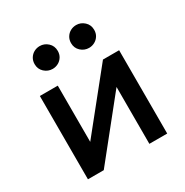

<svg xmlns="http://www.w3.org/2000/svg" viewBox="-165 -853 954 988"><g transform="rotate(-30 312.0 -359.0)"><path d="M76.5 0V-495H183V-161L451.5 -495H547.5V0H441.5V-338L170.5 0ZM204 -582.5Q176.5 -582.5 155.8 -601.5Q135 -620.5 135 -650Q135 -670 144.5 -685.5Q154 -701 169.8 -709.5Q185.5 -718 204 -718Q231 -718 251.8 -699Q272.5 -680 272.5 -650Q272.5 -630 263 -614.8Q253.5 -599.5 237.8 -591Q222 -582.5 204 -582.5ZM420.5 -582.5Q393 -582.5 372.2 -601.5Q351.5 -620.5 351.5 -650Q351.5 -670 361 -685.5Q370.5 -701 386.2 -709.5Q402 -718 420.5 -718Q447.5 -718 468.2 -699Q489 -680 489 -650Q489 -630 479.5 -614.8Q470 -599.5 454.2 -591Q438.5 -582.5 420.5 -582.5Z"/></g></svg>

Font: Geologica EX
Style: Regular
Weight: 400
Designer: Sindre Bremnes, Frode Helland
Foundry: Monokrom Skriftforlag AS
Version: Version 1.010;gftools[0.9.28]